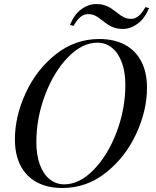

<svg xmlns="http://www.w3.org/2000/svg" viewBox="-20 -915 769 949"><path d="M54.2 0ZM555.7 -854.5Q575.7 -837.9 591.6 -829.8Q607.4 -821.8 628.9 -821.8Q667 -821.8 698.7 -879.9L716.8 -875Q694.8 -822.8 659.9 -797.4Q625 -772 586.9 -772Q564.5 -772 546.9 -777.6Q529.3 -783.2 516.8 -791.3Q504.4 -799.3 487.3 -812.5Q467.3 -829.1 451.4 -837.2Q435.5 -845.2 414.1 -845.2Q375.5 -845.2 343.8 -787.1L325.7 -792Q347.7 -844.7 382.6 -869.9Q417.5 -895 456.1 -895Q478.5 -895 496.1 -889.4Q513.7 -883.8 526.1 -875.7Q538.6 -867.7 555.7 -854.5ZM470.7 -722.2Q544.4 -722.2 597.4 -693.8Q650.4 -665.5 678.5 -611.3Q706.5 -557.1 706.5 -481Q706.5 -368.2 652.8 -252.7Q599.1 -137.2 503.4 -61.5Q407.7 14.2 288.6 14.2Q214.8 14.2 162.1 -14.2Q109.4 -42.5 81.5 -96.4Q53.7 -150.4 53.7 -226.1Q53.7 -339.4 106.9 -455.1Q160.2 -570.8 255.6 -646.5Q351.1 -722.2 470.7 -722.2ZM159.7 -212.9Q159.7 -148.4 177 -101.3Q194.3 -54.2 225.6 -29.1Q256.8 -3.9 297.4 -3.9Q373 -3.9 443.1 -75.9Q513.2 -147.9 556.4 -262.2Q599.6 -376.5 599.6 -495.1Q599.6 -559.6 582 -606.7Q564.5 -653.8 533.2 -679Q502 -704.1 461.4 -704.1Q386.2 -704.1 316.2 -632.1Q246.1 -560.1 202.9 -445.8Q159.7 -331.5 159.7 -212.9Z"/></svg>

Font: TypoPRO Playfair Display
Style: Italic
Weight: 400
Italic angle: -14°
Designer: Claus Eggers Sørensen
Foundry: Claus Eggers Sørensen
Version: Version 1.004;PS 001.004;hotconv 1.0.70;makeotf.lib2.5.58329